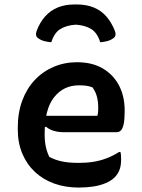

<svg xmlns="http://www.w3.org/2000/svg" viewBox="-20 -830 640 864"><path d="M326 -550Q395 -550 442.5 -522Q490 -494 515.5 -445.5Q541 -397 541 -333V-329Q541 -292 536.5 -271.5Q532 -251 524 -243Q516 -235 505 -235H268Q242 -235 221 -241.5Q200 -248 187 -260L167 -250L170 -309H418Q421 -318 421.5 -328Q422 -338 422 -346Q422 -373 416 -395.5Q410 -418 396 -437Q382 -442 369.5 -444Q357 -446 335 -446Q266 -446 223.5 -392.5Q181 -339 181 -230V-223Q181 -193 186.5 -168.5Q192 -144 202 -124Q228 -110 259 -103.5Q290 -97 335 -97Q370 -97 401 -102Q432 -107 460.5 -118Q489 -129 516 -146H522Q524 -138 524.5 -130Q525 -122 525 -113Q525 -84 517.5 -65Q510 -46 496 -32Q480 -16 454.5 -5.5Q429 5 398.5 9.5Q368 14 334 14Q274 14 224 -4Q174 -22 137.5 -56Q101 -90 80.5 -138.5Q60 -187 60 -248V-255Q60 -323 80 -377Q100 -431 136 -469.5Q172 -508 221 -529Q270 -550 326 -550ZM321 -719Q278 -716 251 -699Q224 -682 211 -640Q195 -641 179.5 -645Q164 -649 152 -658Q144 -663 142.5 -672Q141 -681 145 -691Q159 -729 183 -756Q207 -783 240 -796.5Q273 -810 317 -810H325Q368 -810 401.5 -796.5Q435 -783 458.5 -756Q482 -729 497 -691Q501 -681 499.5 -672Q498 -663 490 -658Q478 -649 462.5 -645Q447 -641 431 -640Q418 -682 391 -699Q364 -716 321 -719Z"/></svg>

Font: Recursive Monospace Casual SemiBold
Style: Regular
Weight: 600
Version: Version 1.047